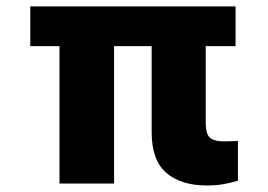

<svg xmlns="http://www.w3.org/2000/svg" viewBox="-20 -565 824 591"><path d="M73.2 -545.4H705.1V-422.9H73.2ZM163.1 -545.4H331.1V0H163.1ZM446.8 -158.7V-545.4H613.3V-182.6Q614.3 -160.2 619.1 -150.9Q623.5 -140.1 637.2 -134.8Q648.9 -129.9 669.9 -129.9Q686 -129.9 693.4 -130.4Q696.8 -130.4 703.1 -130.6Q709.5 -130.9 712.4 -131.3V-8.8Q688 -1.5 667 2Q645.5 5.9 616.2 5.9Q537.1 5.9 492.2 -32.7Q446.8 -71.3 446.8 -158.7Z"/></svg>

Font: My Font
Style: Regular
Weight: 500
Designer: Rasmus Andersson
Foundry: rsms
Version: Version 0.001